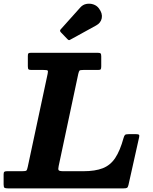

<svg xmlns="http://www.w3.org/2000/svg" viewBox="-65 -1042 844 1062"><path d="M482.5 -995Q471 -1011 451.8 -1017.5Q432.5 -1024 412.8 -1020.2Q393 -1016.5 379 -1000.5L271.5 -880.5Q263 -872.5 271.5 -863.5L308 -825.5Q313 -820.5 316.2 -820Q319.5 -819.5 325.5 -823.5L466.5 -901Q492.5 -915 497.8 -941.2Q503 -967.5 482.5 -995ZM-45 -22Q-45 -6.5 -40 -3.2Q-35 0 -20 0H618Q633 0 637.8 -3.2Q642.5 -6.5 645.5 -18.5L704.5 -282.5Q707 -293 703.5 -296.5Q700 -300 687.5 -300H647.5Q631 -300 626.5 -295.8Q622 -291.5 618.5 -279Q599 -208 572.2 -168Q545.5 -128 503.5 -111.5Q461.5 -95 396 -95H286Q263.5 -95 259.5 -100.5Q255.5 -106 259.5 -123.5L368 -633.5Q371.5 -648 374.8 -651.5Q378 -655 395.5 -655H477Q489.5 -655 492.2 -659Q495 -663 495 -675.5V-730Q495 -743 491.2 -746.5Q487.5 -750 475 -750H107Q95.5 -750 92.2 -747Q89 -744 89 -732.5V-676Q89 -662 92.8 -658.5Q96.5 -655 110 -655H176Q194.5 -655 198.2 -652Q202 -649 198.5 -633.5L88.5 -119Q85 -102 80.8 -98.5Q76.5 -95 56 -95H-26.5Q-37 -95 -41 -91.8Q-45 -88.5 -45 -77.5Z"/></svg>

Font: Besley
Style: Bold Italic
Weight: 700
Italic angle: -13°
Designer: Owen Earl
Foundry: indestructible type*
Version: Version 2.001